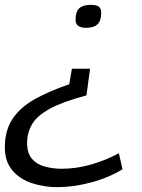

<svg xmlns="http://www.w3.org/2000/svg" viewBox="-34 -559 585 793"><path d="M338 -275 323 -165Q225 -139 172 -110Q119 -81 98.5 -46Q78 -11 78 32Q78 74 98 97Q118 120 151 129Q184 138 221 138Q280 138 340.5 121Q401 104 457 74L472 140Q413 176 340.5 195Q268 214 202 214Q147 214 97.5 197.5Q48 181 17 144.5Q-14 108 -14 50Q-14 -21 18.5 -69Q51 -117 110.5 -150Q170 -183 252 -211L263 -275ZM384 -507Q384 -473 368.5 -458.5Q353 -444 322 -444Q278 -444 278 -477Q278 -511 293.5 -525Q309 -539 340 -539Q364 -539 374 -531.5Q384 -524 384 -507Z"/></svg>

Font: Georama Extended
Style: Italic
Weight: 400
Width: 7
Italic angle: -9°
Designer: Jean-Baptiste Levee
Foundry: Production Type
Version: Version 1.000